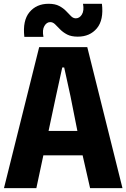

<svg xmlns="http://www.w3.org/2000/svg" viewBox="-26 -970 651 990"><path d="M-5.5 0 176 -727H424L605.5 0H438.5L385 -235L473.5 -169H150L155 -295H439.5L384.5 -237L337.5 -473.5L305 -622H295L262.5 -473.5L161.5 0ZM375 -781Q341.5 -781 320 -792.2Q298.5 -803.5 284 -818.5Q269.5 -833.5 258 -844.8Q246.5 -856 233 -856Q214.5 -856 202.8 -835.8Q191 -815.5 198 -780H99.5Q90 -864 126 -907.2Q162 -950.5 224.5 -950.5Q258 -950.5 279.2 -939.2Q300.5 -928 314.8 -913Q329 -898 340.2 -886.8Q351.5 -875.5 365 -875.5Q384 -875.5 396.2 -895.2Q408.5 -915 402 -950.5H499.5Q509.5 -867 473.5 -824Q437.5 -781 375 -781Z"/></svg>

Font: Spline Sans Mono
Style: Regular
Weight: 400
Monospace: yes
Designer: Eben Sorkin, Mirko Velimirovic
Foundry: Sorkin Type
Version: Version 1.004